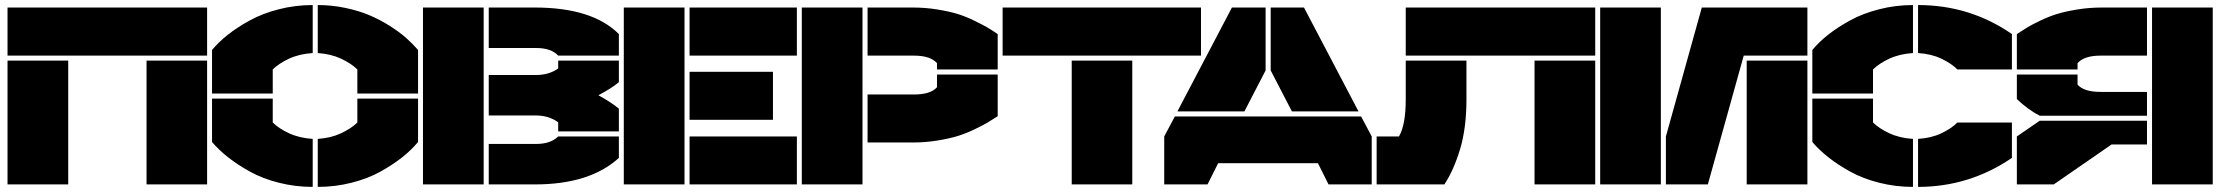

<svg xmlns="http://www.w3.org/2000/svg" viewBox="-20 -730 8789 760"><path d="M9.8 -509.8V-700.2H799.8V-509.8ZM9.8 0V-490.2H250V0ZM560.1 0V-490.2H799.8V0Z M1059.6 -359.9H819.3V-532.2Q845.7 -564 882.6 -593Q919.4 -622.1 969.2 -649.4Q1019 -676.8 1084 -693.4Q1148.9 -710 1217.8 -710V-520Q1164.6 -516.6 1123.8 -497.6Q1083 -478.5 1059.6 -455.1ZM819.3 -168V-339.8H1059.6V-245.1Q1083 -221.7 1123.8 -202.6Q1164.6 -183.6 1217.8 -180.2V9.8Q1148.9 9.8 1084.2 -6.6Q1019.5 -22.9 969.7 -50.5Q919.9 -78.1 883.1 -107.2Q846.2 -136.2 819.3 -168ZM1237.8 9.8V-180.2Q1289.6 -183.6 1329.8 -202.4Q1370.1 -221.2 1394.5 -245.1V-339.8H1634.8V-168Q1608.4 -136.2 1571.8 -107.2Q1535.2 -78.1 1485.6 -50.5Q1436 -22.9 1371.3 -6.6Q1306.6 9.8 1237.8 9.8ZM1237.8 -520V-710Q1293.5 -710 1346.9 -698.7Q1400.4 -687.5 1442.4 -669.7Q1484.4 -651.9 1522.2 -627.9Q1560.1 -604 1586.7 -580.6Q1613.3 -557.1 1634.8 -532.2V-359.9H1394.5V-455.1Q1370.1 -479 1329.8 -497.8Q1289.6 -516.6 1237.8 -520Z M1654.3 0V-700.2H1894.5V0ZM1914.6 0V-160.2H2101.6Q2159.7 -160.2 2189.5 -189.9H2429.7V-105Q2314.9 0 2096.7 0ZM1914.6 -272.9V-433.1H2101.6Q2153.3 -433.1 2189.5 -459V-490.2H2429.7V-404.8Q2400.9 -380.4 2348.6 -353Q2402.3 -323.2 2429.7 -299.8V-210H2189.5V-246.1Q2151.9 -272.9 2101.6 -272.9ZM1914.6 -540V-700.2H2096.7Q2324.7 -700.2 2429.7 -595.2V-509.8H2189.5Q2162.1 -540 2101.6 -540Z M2449.2 0V-700.2H2689.5V0ZM2709.5 0V-189.9H3134.3V0ZM2709.5 -255.9V-445.8H3039.6V-255.9ZM2709.5 -509.8V-700.2H3134.3V-509.8Z M3153.8 0V-700.2H3394V0ZM3414.1 -166V-356H3598.1Q3663.6 -356 3689 -384.8V-435.1H3929.2V-270Q3904.3 -253.9 3888.4 -244.4Q3872.6 -234.9 3837.4 -218Q3802.2 -201.2 3770.3 -191.4Q3738.3 -181.6 3690.9 -173.8Q3643.6 -166 3593.3 -166ZM3414.1 -509.8V-700.2H3593.3Q3643.6 -700.2 3690.9 -692.4Q3738.3 -684.6 3770.3 -674.8Q3802.2 -665 3837.2 -647.9Q3872.1 -630.9 3888.2 -621.3Q3904.3 -611.8 3929.2 -595.2V-455.1H3689V-480Q3662.6 -509.8 3598.1 -509.8Z M3948.7 -509.8V-700.2H4733.9V-509.8ZM4222.2 0V-490.2H4461.9V0Z M4989.7 -700.2V-451.2L4905.8 -289.1H4640.6L4856.4 -700.2ZM4588.4 0V-189.9L4630.4 -269H5367.7L5409.7 -189.9V0H5238.8L5196.8 -84H4801.8L4759.8 0ZM5009.8 -451.2V-700.2H5141.6L5357.4 -289.1H5093.8Z M5544.4 -509.8V-700.2H6294.4V-509.8ZM5429.2 0V-189.9H5517.6Q5544.4 -235.4 5544.4 -336.9V-490.2H5784.7V-336.9Q5784.7 -222.7 5759.3 -138.9Q5733.9 -55.2 5697.3 0ZM6054.2 0V-490.2H6294.4V0Z M6554.2 0H6314V-700.2H6554.2ZM6574.2 0V-189.9L6716.3 -700.2H7134.3V-509.8H6882.3L6740.2 0ZM6894 0V-490.2H7134.3V0Z M7394 -359.9H7153.8V-532.2Q7180.2 -564 7217 -593Q7253.9 -622.1 7303.7 -649.4Q7353.5 -676.8 7418.5 -693.4Q7483.4 -710 7552.2 -710V-520Q7499 -516.6 7458.3 -497.6Q7417.5 -478.5 7394 -455.1ZM7153.8 -168V-339.8H7394V-245.1Q7417.5 -221.7 7458.3 -202.6Q7499 -183.6 7552.2 -180.2V9.8Q7483.4 9.8 7418.7 -6.6Q7354 -22.9 7304.2 -50.5Q7254.4 -78.1 7217.5 -107.2Q7180.7 -136.2 7153.8 -168ZM7572.3 9.8V-180.2Q7625 -183.6 7664.6 -202.4Q7704.1 -221.2 7728 -245.1H7943.8V-105Q7775.4 9.8 7572.3 9.8ZM7572.3 -520V-710Q7777.8 -710 7943.8 -595.2V-455.1H7728Q7704.1 -479 7664.6 -497.8Q7625 -516.6 7572.3 -520Z M8498.5 0V-700.2H8738.8V0ZM7963.4 0V-189.9L8053.7 -252H8478.5V-158.2H8338.4L8109.4 0ZM7963.4 -337.9V-435.1H8203.6V-395Q8229 -366.2 8294.4 -366.2H8478.5V-272H8053.7Q8006.8 -296.4 7963.4 -337.9ZM7963.4 -455.1V-595.2Q7988.3 -611.3 8004.4 -621.3Q8020.5 -631.3 8055.7 -648.2Q8090.8 -665 8122.8 -674.8Q8154.8 -684.6 8202.1 -692.4Q8249.5 -700.2 8299.8 -700.2H8478.5V-509.8H8294.4Q8230 -509.8 8203.6 -480V-455.1Z"/></svg>

Font: Nastup Basic
Style: Regular
Weight: 400
Designer: Maksym Kobuzan
Foundry: Zakznak
Version: Version 1.020;FEAKit 1.0